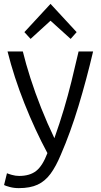

<svg xmlns="http://www.w3.org/2000/svg" viewBox="-20 -784 522 992"><path d="M77 188Q52 188 30 182Q8 176 1 172L16 111Q22 114 41 119.5Q60 125 79 125Q134 125 167 99Q200 73 225 7Q161 -112 106.5 -249Q52 -386 19 -518H98Q113 -456 137 -381Q161 -306 192.5 -226.5Q224 -147 261 -70Q289 -149 310 -219.5Q331 -290 349 -362.5Q367 -435 386 -518H461Q427 -373 385.5 -236Q344 -99 294 16Q269 76 241 114Q213 152 174.5 170Q136 188 77 188ZM138 -583 106 -618 241 -764 376 -618 345 -583 241 -677Z"/></svg>

Font: Ubuntu Sans
Style: Regular
Weight: 400
Designer: Dalton Maag Ltd
Foundry: Dalton Maag Ltd
Version: Version 1.006; ttfautohint (v1.8.4.7-5d5b)